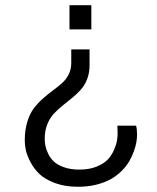

<svg xmlns="http://www.w3.org/2000/svg" viewBox="-20 -545 602 738"><path d="M247.1 -432.1V-524.9H331.1V-432.1ZM279.8 172.9Q230 172.9 191.7 158.7Q153.3 144.5 132.1 124.3Q110.8 104 97.2 78.1Q83.5 52.2 79.3 32.2Q75.2 12.2 75.2 -4.9Q75.2 -44.9 85 -76.9Q94.7 -108.9 110.6 -129.4Q126.5 -149.9 145.5 -166.7Q164.6 -183.6 183.6 -197.5Q202.6 -211.4 218.5 -225.6Q234.4 -239.7 244.1 -259.3Q253.9 -278.8 253.9 -303.2V-355H324.2V-293.9Q324.2 -264.2 314.7 -240.2Q305.2 -216.3 290 -199.7Q274.9 -183.1 256.6 -168.2Q238.3 -153.3 219.7 -138.4Q201.2 -123.5 186 -106.9Q170.9 -90.3 161.4 -66.2Q151.9 -42 151.9 -12.2Q151.9 1.5 154.3 14.6Q156.7 27.8 165 45.4Q173.3 63 187 75.9Q200.7 88.9 226.1 97.9Q251.5 106.9 285.2 106.9Q322.8 106.9 351.1 95.5Q379.4 84 394.3 68.1Q409.2 52.2 418.2 31.2Q427.2 10.3 429.7 -4.6Q432.1 -19.5 432.1 -33.2Q432.1 -39.1 431.6 -48.6Q431.2 -58.1 431.2 -62H502.9Q506.8 -50.3 506.8 -27.8Q506.8 -14.2 504.2 1.5Q501.5 17.1 494.4 36.9Q487.3 56.6 476.6 75.2Q465.8 93.8 447.8 111.8Q429.7 129.9 406.7 143.1Q383.8 156.2 351.1 164.6Q318.4 172.9 279.8 172.9Z"/></svg>

Font: Archivo Light
Style: Regular
Weight: 300
Designer: Hector Gatti
Foundry: Omnibus-Type
Version: Version 2.001